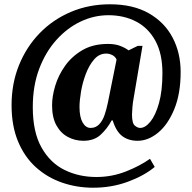

<svg xmlns="http://www.w3.org/2000/svg" viewBox="-20 -734 898 896"><path d="M415 142Q338 142 269 118Q200 94 147 46Q94 -2 64 -74.5Q34 -147 34 -243Q34 -344 68.5 -429.5Q103 -515 165 -579Q227 -643 311 -678.5Q395 -714 493 -714Q601 -714 674.5 -672Q748 -630 785.5 -558.5Q823 -487 823 -398Q823 -297 793.5 -225Q764 -153 718 -115Q672 -77 622 -77Q580 -77 551 -98.5Q522 -120 506 -172H501Q480 -133 449.5 -105Q419 -77 369 -77Q330 -77 296.5 -95Q263 -113 243 -149.5Q223 -186 223 -243Q223 -284 237.5 -333Q252 -382 283.5 -426.5Q315 -471 364.5 -500Q414 -529 484 -529Q517 -529 540.5 -520Q564 -511 580 -499L623 -520H645L603 -272Q600 -257 598 -234Q596 -211 596 -200Q596 -159 609 -148Q622 -137 634 -137Q658 -137 682 -166.5Q706 -196 722 -253Q738 -310 738 -393Q738 -483 705.5 -543Q673 -603 616 -633Q559 -663 486 -663Q419 -663 356.5 -633.5Q294 -604 243.5 -548Q193 -492 163 -413Q133 -334 133 -234Q133 -118 173.5 -46Q214 26 281 59Q348 92 430 92Q502 92 568 66Q634 40 680 7L702 45Q653 86 577 114Q501 142 415 142ZM403 -137Q427 -137 443 -154Q459 -171 468 -197.5Q477 -224 483 -253L524 -456Q518 -470 504 -477Q490 -484 476 -484Q443 -484 419.5 -457Q396 -430 380.5 -389Q365 -348 358 -306Q351 -264 351 -235Q351 -188 365.5 -162.5Q380 -137 403 -137Z"/></svg>

Font: Noto Serif SemiCondensed ExtraBold
Style: Italic
Weight: 800
Width: 4
Italic angle: -12°
Designer: Monotype Design Team
Foundry: Monotype Imaging Inc.
Version: Version 2.014; ttfautohint (v1.8.4.7-5d5b)